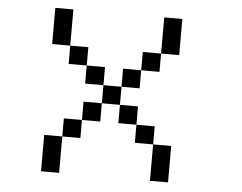

<svg xmlns="http://www.w3.org/2000/svg" viewBox="-52 -756 1105 878"><g transform="rotate(5 500.0 -317.0)"><path d="M167 -526.4V-692.4H250V-526.4H333V-442.4H417V-359.4H500V-442.4H583V-526.4H667V-692.4H750V-526.4H667V-442.4H583V-359.4H500V-276.4H583V-192.4H667V-109.4H750V57.6H667V-109.4H583V-192.4H500V-276.4H417V-359.4H333V-442.4H250V-526.4ZM167 57.6V-109.4H250V-192.4H333V-276.4H417V-192.4H333V-109.4H250V57.6Z"/></g></svg>

Font: KH Dot Kodenmachou 12
Style: Regular
Weight: 400
Designer: Original version for X68000 by Keitarou Hiraki (http://hp.vector.co.jp/authors/VA000874/) / TrueType conversion by Homem
Version: Version 1.00.20150527